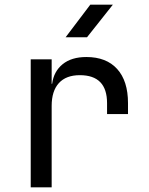

<svg xmlns="http://www.w3.org/2000/svg" viewBox="-20 -805 640 825"><path d="M112 0V-550H202V-445H204Q211 -498 249 -529Q287 -560 351 -560Q437 -560 483.5 -508.5Q530 -457 530 -362V-315H440V-362Q440 -482 323 -482Q264 -482 233 -448Q202 -414 202 -350V0ZM262 -645 368 -785H465L354 -645Z"/></svg>

Font: JetBrainsMonoNL NFM
Style: Regular
Weight: 400
Monospace: yes
Designer: Philipp Nurullin, Konstantin Bulenkov
Foundry: JetBrains
Version: Version 2.304; ttfautohint (v1.8.4.7-5d5b);Nerd Fonts 3.3.0